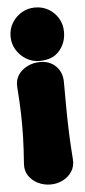

<svg xmlns="http://www.w3.org/2000/svg" viewBox="-56 -802 382 859"><g transform="rotate(-5 135.0 -372.5)"><path d="M136 25Q106 25 79.5 12Q53 -1 38 -24Q23 -47 25 -77Q30 -144 31.5 -197Q33 -250 31.5 -303.5Q30 -357 25 -423Q23 -454 38 -476.5Q53 -499 79.5 -512Q106 -525 136 -525Q180 -525 207.5 -497.5Q235 -470 235 -426Q235 -359 235.5 -305Q236 -251 238 -197.5Q240 -144 245 -77Q247 -47 232 -24Q217 -1 191.5 12Q166 25 136 25ZM135 -530Q102 -530 75 -546.5Q48 -563 31.5 -590Q15 -617 15 -650Q15 -684 31.5 -711Q48 -738 75 -754Q102 -770 135 -770Q169 -770 196 -754Q223 -738 239 -711Q255 -684 255 -650Q255 -601 224.5 -565.5Q194 -530 135 -530Z"/></g></svg>

Font: Winky Sans Black
Style: Regular
Weight: 900
Designer: Simon Atzbach
Foundry: typofactur
Version: Version 1.205